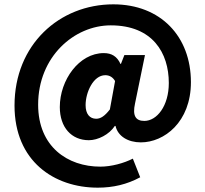

<svg xmlns="http://www.w3.org/2000/svg" viewBox="-20 -692 948 886"><path d="M431 174C502 174 566 159 627 126L593 40C552 61 494 77 443 77C292 77 156 -15 156 -209C156 -431 323 -575 491 -575C685 -575 759 -447 759 -309C759 -203 704 -134 646 -134C605 -134 591 -159 603 -214L649 -438H554L538 -397H536C520 -432 495 -447 459 -447C345 -447 256 -323 256 -198C256 -104 310 -45 390 -45C432 -45 484 -71 510 -111H513C524 -63 571 -35 630 -35C737 -35 861 -128 861 -313C861 -523 722 -672 503 -672C254 -672 47 -486 47 -205C47 52 230 174 431 174ZM424 -144C394 -144 375 -166 375 -207C375 -265 410 -345 466 -345C486 -345 501 -335 511 -318L487 -187C463 -156 444 -144 424 -144Z"/></svg>

Font: Source Sans Pro
Style: Bold
Weight: 700
Designer: Paul D. Hunt
Foundry: Adobe Systems Incorporated
Version: Version 3.006;hotconv 1.0.111;makeotfexe 2.5.65597